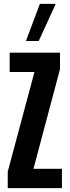

<svg xmlns="http://www.w3.org/2000/svg" viewBox="-20 -972 360 992"><path d="M153 -100H300V0H20V-85L158 -600H30V-700H290V-615ZM114 -760 186 -952H268L180 -760Z"/></svg>

Font: Gully ECD Medium
Style: Regular
Weight: 500
Width: 2
Designer: jaikishan Patel
Foundry: MagicType
Version: Version 1.000;Glyphs 3.2 (3242)